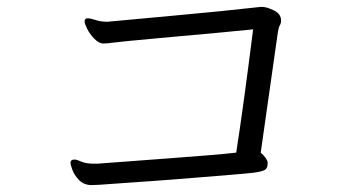

<svg xmlns="http://www.w3.org/2000/svg" viewBox="-20 -613 1040 556"><path d="M184 -141Q184 -151 196 -151Q202 -151 215.5 -145Q229 -139 252 -139H262Q339 -145 476 -155Q613 -165 664 -171Q684 -298 713 -528Q676 -524 620.5 -519Q565 -514 444.5 -503Q324 -492 307.5 -489.5Q291 -487 279 -487Q267 -487 253.5 -500.5Q240 -514 232.5 -529.5Q225 -545 225 -550Q225 -560 233.5 -560Q242 -560 257 -555Q272 -550 291 -550L302 -551Q342 -555 480.5 -567.5Q619 -580 735 -593H739Q752 -593 773 -583Q794 -573 794 -553Q794 -546 790.5 -540Q787 -534 785 -522L735 -171Q753 -155 755 -143V-139Q755 -124 744 -119.5Q733 -115 711 -112.5Q689 -110 645 -106.5Q601 -103 547 -98.5Q493 -94 438.5 -90Q384 -86 339 -83Q294 -80 269 -78L246 -77Q223 -77 209 -91.5Q195 -106 189.5 -121.5Q184 -137 184 -141Z"/></svg>

Font: LXGW WenKai
Style: Regular
Weight: 400
Designer: LXGW / Fontworks Inc.
Foundry: LXGW / Fontworks Inc.
Version: Version 1.520; June 14, 2025